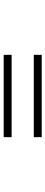

<svg xmlns="http://www.w3.org/2000/svg" viewBox="377 -900 246 1040"><g transform="rotate(90 500.0 -380.0)"><path d="M723 -483V-440H277V-483ZM723 -320V-277H277V-320Z"/></g></svg>

Font: Merged Yaku Han JP ExtraBold
Style: Regular
Weight: 800
Designer: Ryoko NISHIZUKA 西塚涼子 (kana, bopomofo & ideographs); Paul D. Hunt (Latin, Greek & Cyrillic); Sandoll Communications 산돌커뮤니
Foundry: Adobe
Version: Version 2.004